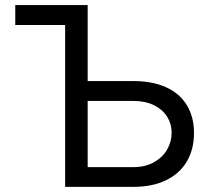

<svg xmlns="http://www.w3.org/2000/svg" viewBox="-20 -727 817 747"><path d="M39.4 -707.2H250V-629.8H39.4ZM734.8 -209.3Q734.8 -147.1 707.5 -99.8Q680.2 -52.5 626.9 -26.2Q573.5 0 498.6 0H233.4V-707.2H321.1V-76.7H498.6Q544.5 -76.7 578.6 -95.6Q612.6 -114.6 630.2 -145.2Q647.8 -175.8 647.8 -210.6Q647.8 -244.8 630.2 -273Q612.6 -301.1 578.9 -317.7Q545.2 -334.3 498.6 -334.3H298.3V-411.6H498.6Q573.9 -411.6 627.1 -387.1Q680.2 -362.6 707.5 -317Q734.8 -271.4 734.8 -209.3Z"/></svg>

Font: Pretendard Variable
Style: Regular
Weight: 400
Designer: Base glyphs from Inter by Rasmus Andersson; Hangul glyphs from Noto Sans CJK(Source Han Sans) by Jang Soo-young and Kang
Foundry: Kil Hyung-jin
Version: Version 1.100;FEAKit 1.0